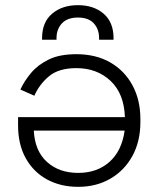

<svg xmlns="http://www.w3.org/2000/svg" viewBox="-20 -710 614 744"><path d="M524 -249V-237Q524 -162 493 -105.5Q462 -49 407.5 -17.5Q353 14 283 14Q215 14 162.5 -14.5Q110 -43 80 -96.5Q50 -150 50 -224V-256H464Q461 -347 408.5 -396.5Q356 -446 276 -446Q208 -446 170.5 -415Q133 -384 113 -339L59 -363Q74 -396 100.5 -427.5Q127 -459 169 -479.5Q211 -500 276 -500Q351 -500 406.5 -468.5Q462 -437 493 -380Q524 -323 524 -249ZM111 -204Q115 -125 162 -82.5Q209 -40 283 -40Q356 -40 404 -82.5Q452 -125 463 -204ZM143 -556V-562Q143 -624 182 -657Q221 -690 282 -690Q343 -690 381.5 -657Q420 -624 420 -562V-556H364V-562Q364 -597 343.5 -619.5Q323 -642 282 -642Q241 -642 220 -619.5Q199 -597 199 -562V-556Z"/></svg>

Font: Space 7353
Style: Regular
Weight: 400
Designer: Christine Claussen + Ruben Lyon  (Space 7353)
Version: Version 1.000;FEAKit 1.0